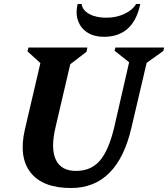

<svg xmlns="http://www.w3.org/2000/svg" viewBox="-20 -929 845 965"><path d="M105 -278 183 -612 118 -671 123 -690H419L415 -669L333 -606L259 -289Q234 -183 260.5 -126.5Q287 -70 362 -70Q437 -70 481.5 -121Q526 -172 554 -289L629 -616L556 -674L560 -690H805L801 -673L717 -613L641 -289Q571 16 337 16Q195 16 134 -61.5Q73 -139 105 -278ZM502 -744Q453 -744 419.5 -765.5Q386 -787 372.5 -824Q359 -861 370 -909H390Q395 -877 429 -858.5Q463 -840 515 -840Q564 -840 605 -859Q646 -878 664 -909H685Q651 -744 502 -744Z"/></svg>

Font: Platypi SemiBold
Style: Italic
Weight: 600
Italic angle: -13°
Designer: David Sargent
Foundry: Bolt Cutter Type
Version: Version 1.200; ttfautohint (v1.8.4.7-5d5b)